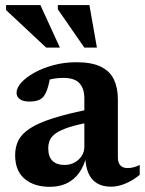

<svg xmlns="http://www.w3.org/2000/svg" viewBox="-20 -710 560 742"><path d="M337.5 -290 336 -239Q282 -229.5 248.5 -218.8Q215 -208 197.2 -195.8Q179.5 -183.5 173 -169.2Q166.5 -155 166.5 -137Q166.5 -104 183 -88.2Q199.5 -72.5 229 -72.5Q251 -72.5 268.2 -82Q285.5 -91.5 295.8 -107.5Q306 -123.5 306 -143V-329.5Q306 -367.5 287.2 -388.2Q268.5 -409 224.5 -409Q204.5 -409 186.2 -405.8Q168 -402.5 152.5 -397L177 -430.5Q173.5 -408 169.8 -391.2Q166 -374.5 161.8 -362.5Q157.5 -350.5 151.5 -341.5Q143.5 -328.5 128.8 -323Q114 -317.5 94 -317.5Q69.5 -317.5 56.8 -326.8Q44 -336 44 -351.5Q44 -370.5 62.5 -391Q81 -411.5 113 -429.2Q145 -447 186.8 -458.2Q228.5 -469.5 275 -469.5Q335 -469.5 370.2 -452Q405.5 -434.5 420.5 -402.2Q435.5 -370 435.5 -326V-103.5Q435.5 -88.5 439.8 -79Q444 -69.5 452.8 -65Q461.5 -60.5 474 -60.5Q484 -60.5 495.8 -63.5Q507.5 -66.5 520 -72.5V-34.5Q494.5 -13 465.2 -0.8Q436 11.5 409 11.5Q376.5 11.5 354.5 -2Q332.5 -15.5 321.5 -41.2Q310.5 -67 309.5 -104.5L314 -107.5Q305 -68 285.2 -41.2Q265.5 -14.5 237.2 -1.2Q209 12 173 12Q111.5 12 75 -19Q38.5 -50 38.5 -110.5Q38.5 -141.5 50.8 -166.8Q63 -192 95 -213.2Q127 -234.5 185.8 -253.2Q244.5 -272 337.5 -290ZM211.5 -526H158.5L3.5 -671V-690.5H136ZM354.5 -526H306L203.5 -674V-690.5H325.5Z"/></svg>

Font: Newsreader SemiBold
Style: Regular
Weight: 600
Designer: Hugues Gentile
Foundry: Production Type
Version: Version 1.003